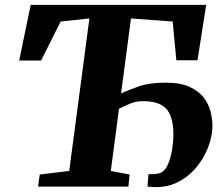

<svg xmlns="http://www.w3.org/2000/svg" viewBox="-20 -763 914 785"><path d="M135.5 0 142.5 -49.5 263 -64 345.5 -687.5 228 -675 148 -515.5H58.5L105.5 -743H823L787.5 -516.5H701L686 -675L515.5 -687.5L475 -381Q503.5 -394.5 547.2 -409.8Q591 -425 657 -425Q717.5 -425 755.2 -407.8Q793 -390.5 813.5 -363.2Q834 -336 841.2 -305.5Q848.5 -275 848.5 -248.5Q848.5 -218 838.5 -183.5Q828.5 -149 809.2 -116.2Q790 -83.5 762 -56.8Q734 -30 698 -14Q662 2 618 2Q608 2 598.8 1.2Q589.5 0.5 583 0L587 -51Q593.5 -50.5 609.8 -51.2Q626 -52 634 -55.5Q654 -62.5 666 -89.5Q678 -116.5 683.5 -150.5Q689 -184.5 689 -213Q689 -258.5 677.5 -288.8Q666 -319 638.8 -334.2Q611.5 -349.5 564 -349.5Q535.5 -349.5 509.8 -338.5Q484 -327.5 466.5 -318.5L433 -64L510 -49.5L505 0Z"/></svg>

Font: Merriweather 24pt Black
Style: Italic
Weight: 900
Italic angle: -7.8°
Designer: Eben Sorkin
Foundry: Eben Sorkin
Version: Version 2.101